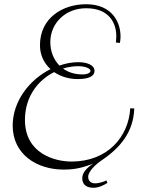

<svg xmlns="http://www.w3.org/2000/svg" viewBox="-20 -726 675 908"><path d="M483 127C475 132 451 141 429 141C414 141 397 133 397 110C397 83 438 47 461 32C550 -28 611 -102 615 -213L596 -214C588 -78 488 38 318 38C240 38 98 1 98 -159C98 -269 160 -347 236 -385C267 -364 306 -352 348 -352C372 -352 427 -355 427 -391C427 -417 394 -432 350 -432C320 -432 290 -426 261 -416C234 -444 218 -482 218 -527C218 -616 289 -687 387 -687C499 -687 530 -614 530 -555C530 -538 528 -525 528 -525L547 -523C547 -524 550 -536 550 -554C550 -621 510 -706 387 -706C276 -706 169 -641 169 -512C169 -466 188 -427 219 -399C120 -350 40 -248 40 -132C40 3 153 76 281 76C344 76 380 63 420 48C390 68 369 91 369 117C369 153 397 162 422 162C448 162 472 149 488 139ZM350 -413C386 -413 408 -401 408 -391C408 -382 394 -374 370 -374C334 -374 302 -384 278 -402C302 -409 326 -413 350 -413Z"/></svg>

Font: Clicker Script
Style: Regular
Weight: 400
Designer: Astigmatic (AOETI)
Foundry: Astigmatic (AOETI)
Version: Version 1.000